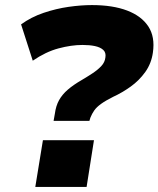

<svg xmlns="http://www.w3.org/2000/svg" viewBox="-20 -736 624 756"><path d="M191 -260 196 -288Q200 -319 212.5 -341.5Q225 -364 247 -383Q269 -402 302 -421Q324 -434 344.5 -447.5Q365 -461 379 -476Q393 -491 395 -510Q398 -529 386.5 -539.5Q375 -550 354 -554.5Q333 -559 305 -559Q261 -559 210.5 -545.5Q160 -532 109 -497L63 -640Q103 -669 152 -685.5Q201 -702 250 -709Q299 -716 342 -716Q424 -716 480.5 -694.5Q537 -673 564 -632Q591 -591 582 -529Q576 -486 552 -452.5Q528 -419 494.5 -395Q461 -371 426 -355Q396 -340 378 -327Q360 -314 351 -301Q342 -288 336 -273L332 -260ZM119 0 149 -184H350L321 0Z"/></svg>

Font: Nunito Sans 7pt Black
Style: Italic
Weight: 900
Italic angle: -9°
Version: Version 3.101;gftools[0.9.27]